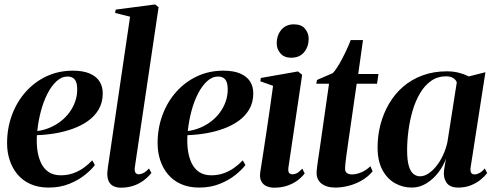

<svg xmlns="http://www.w3.org/2000/svg" viewBox="-20 -837 2235 868"><path d="M409 -91Q394 -70.5 364.2 -46.5Q334.5 -22.5 293 -5.8Q251.5 11 200 11Q153 11 117.5 -5Q82 -21 58.8 -49Q35.5 -77 23.8 -113Q12 -149 12 -189.5Q12 -257.5 34 -317Q56 -376.5 96 -421.5Q136 -466.5 190.2 -492Q244.5 -517.5 309 -517.5Q356 -517.5 385.8 -504.5Q415.5 -491.5 430 -468.8Q444.5 -446 444.5 -415.5Q444.5 -374 426.5 -343Q408.5 -312 377.8 -290.2Q347 -268.5 308.8 -254.8Q270.5 -241 228.5 -234Q186.5 -227 147 -226Q144.5 -191 149 -158.2Q153.5 -125.5 165.8 -99.8Q178 -74 200 -59.2Q222 -44.5 255 -44.5Q284.5 -44.5 310.2 -53.5Q336 -62.5 357.8 -78Q379.5 -93.5 397 -112ZM285.5 -491Q258.5 -491 235.2 -469.5Q212 -448 194 -412.5Q176 -377 164.5 -333Q153 -289 148.5 -244.5Q178.5 -248.5 205.5 -260Q232.5 -271.5 255 -289Q277.5 -306.5 294 -329Q310.5 -351.5 319.8 -377.8Q329 -404 329 -433Q329 -464 318 -477.5Q307 -491 285.5 -491Z M589 -77.5Q588 -61 593.5 -55Q599 -49 607.5 -49Q616.5 -49 628.2 -54.8Q640 -60.5 653.5 -75.5L664.5 -55Q648 -34.5 627 -19.5Q606 -4.5 580.8 3.5Q555.5 11.5 526.5 11.5Q508 11.5 494 5Q480 -1.5 472.5 -15.5Q465 -29.5 465 -52.5Q465 -57.5 466 -65.5Q467 -73.5 468.2 -84.2Q469.5 -95 471.5 -106L568 -761.5L500.5 -778.5L503 -793.5L681.5 -817L697 -804.5Z M1089.5 -91Q1074.5 -70.5 1044.8 -46.5Q1015 -22.5 973.5 -5.8Q932 11 880.5 11Q833.5 11 798 -5Q762.5 -21 739.2 -49Q716 -77 704.2 -113Q692.5 -149 692.5 -189.5Q692.5 -257.5 714.5 -317Q736.5 -376.5 776.5 -421.5Q816.5 -466.5 870.8 -492Q925 -517.5 989.5 -517.5Q1036.5 -517.5 1066.2 -504.5Q1096 -491.5 1110.5 -468.8Q1125 -446 1125 -415.5Q1125 -374 1107 -343Q1089 -312 1058.2 -290.2Q1027.5 -268.5 989.2 -254.8Q951 -241 909 -234Q867 -227 827.5 -226Q825 -191 829.5 -158.2Q834 -125.5 846.2 -99.8Q858.5 -74 880.5 -59.2Q902.5 -44.5 935.5 -44.5Q965 -44.5 990.8 -53.5Q1016.5 -62.5 1038.2 -78Q1060 -93.5 1077.5 -112ZM966 -491Q939 -491 915.8 -469.5Q892.5 -448 874.5 -412.5Q856.5 -377 845 -333Q833.5 -289 829 -244.5Q859 -248.5 886 -260Q913 -271.5 935.5 -289Q958 -306.5 974.5 -329Q991 -351.5 1000.2 -377.8Q1009.5 -404 1009.5 -433Q1009.5 -464 998.5 -477.5Q987.5 -491 966 -491Z M1219 11.5Q1201.5 11.5 1185.8 5Q1170 -1.5 1161.5 -17Q1153 -32.5 1156.5 -58Q1157.5 -65 1161.8 -91.8Q1166 -118.5 1172.2 -159.2Q1178.5 -200 1185.8 -248.8Q1193 -297.5 1200.5 -349.2Q1208 -401 1214.5 -449L1157 -469.5L1159 -484.5L1327 -514L1346 -499L1284 -80.5Q1281.5 -61.5 1287.2 -55.2Q1293 -49 1301.5 -49Q1312.5 -49 1322.5 -54.2Q1332.5 -59.5 1346.5 -74.5L1357.5 -53Q1344.5 -36 1324.8 -21.2Q1305 -6.5 1278.5 2.5Q1252 11.5 1219 11.5ZM1296 -576Q1265 -576 1248 -595.5Q1231 -615 1231 -640.5Q1231 -677.5 1251.8 -702.2Q1272.5 -727 1308.5 -727Q1343 -727 1359.2 -706.8Q1375.5 -686.5 1375.5 -662Q1375.5 -626.5 1355 -601.2Q1334.5 -576 1296 -576Z M1552.5 -181Q1548.5 -154 1545.8 -133.2Q1543 -112.5 1541.5 -98.2Q1540 -84 1540 -74.5Q1540 -60 1549.2 -54.2Q1558.5 -48.5 1571 -48.5Q1591.5 -48.5 1614 -58.2Q1636.5 -68 1654.5 -85.5L1664.5 -62.5Q1643.5 -37 1614.2 -20.5Q1585 -4 1554 3.5Q1523 11 1496 11Q1455.5 11 1432.2 -8Q1409 -27 1411.5 -63Q1412 -69.5 1413.5 -81.5Q1415 -93.5 1417.2 -109.8Q1419.5 -126 1422.8 -147Q1426 -168 1429.5 -193L1467.5 -458.5H1410L1413 -475.5L1484.5 -506.5Q1498.5 -521 1514 -548Q1529.5 -575 1543.5 -604.5Q1557.5 -634 1565.5 -656H1621L1599.5 -502.5H1691L1684.5 -458.5H1592.5Z M2108 -83Q2105 -63 2110 -55.8Q2115 -48.5 2125.5 -48.5Q2135.5 -48.5 2147.5 -54.8Q2159.5 -61 2171.5 -75.5L2182.5 -54.5Q2171.5 -40 2152.5 -24.5Q2133.5 -9 2108.2 1Q2083 11 2051.5 11Q2013 11 1998 -12.2Q1983 -35.5 1987.5 -68L1996 -120.5Q1985.5 -88.5 1962.5 -58.2Q1939.5 -28 1908.5 -8.5Q1877.5 11 1841.5 11Q1800.5 11 1765.2 -9Q1730 -29 1708.5 -69.2Q1687 -109.5 1687 -170.5Q1687 -224 1700.2 -274.5Q1713.5 -325 1739 -368.5Q1764.5 -412 1802.2 -444.8Q1840 -477.5 1889.8 -496Q1939.5 -514.5 2000 -514.5Q2030 -514.5 2054.2 -508.2Q2078.5 -502 2099.5 -491.5L2174.5 -510.5ZM2045 -464.5Q2042 -475 2029.8 -483.5Q2017.5 -492 1997 -492Q1958 -492 1928.8 -471.2Q1899.5 -450.5 1878.8 -415.2Q1858 -380 1845.2 -336.2Q1832.5 -292.5 1826.5 -246.2Q1820.5 -200 1820.5 -158Q1820.5 -112.5 1828.2 -86.8Q1836 -61 1849.2 -50.5Q1862.5 -40 1879 -40Q1897 -40 1915.2 -51.5Q1933.5 -63 1950.8 -83.8Q1968 -104.5 1981.5 -132.5Q1995 -160.5 2002.5 -193.5Z"/></svg>

Font: Merriweather 144pt SemiBold
Style: Italic
Weight: 600
Italic angle: -7.8°
Version: Version 2.101